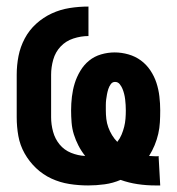

<svg xmlns="http://www.w3.org/2000/svg" viewBox="-20 -558 540 586"><path d="M454 8Q427 8 400 4Q373 0 348 -9Q325 1 299.5 4.5Q274 8 249 8Q220 8 191.5 3.5Q163 -1 137 -13Q111 -25 90 -45Q69 -65 55 -90Q41 -115 36 -143Q31 -171 31 -200V-330Q31 -359 36.5 -387Q42 -415 55.5 -440.5Q69 -466 90.5 -485.5Q112 -505 138 -517Q164 -529 192.5 -533.5Q221 -538 250 -538V-448Q227 -448 204 -440.5Q181 -433 165 -416Q149 -399 142.5 -376Q136 -353 136 -330V-200Q136 -178 142 -156Q148 -134 162 -117Q176 -100 197 -91.5Q218 -83 240 -82Q228 -97 219.5 -113.5Q211 -130 205.5 -147.5Q200 -165 198.5 -184Q197 -203 197 -221Q197 -242 199.5 -263Q202 -284 208 -303.5Q214 -323 225 -341.5Q236 -360 252 -373Q268 -386 288.5 -392Q309 -398 330 -398Q351 -398 372 -392Q393 -386 410 -373.5Q427 -361 439 -343Q451 -325 457.5 -305Q464 -285 466.5 -263.5Q469 -242 469 -221Q469 -203 468 -185Q467 -167 463 -149.5Q459 -132 452 -115Q445 -98 435 -82Q440 -82 445 -81.5Q450 -81 455 -81Q457 -81 459.5 -81Q462 -81 464 -82L469 8Q466 8 462 8Q458 8 454 8ZM338 -125Q346 -135 351 -147Q356 -159 359 -171Q362 -183 363 -195.5Q364 -208 364 -221Q364 -229 363.5 -237.5Q363 -246 362 -254.5Q361 -263 359 -271Q357 -279 354 -286.5Q351 -294 345.5 -301Q340 -308 331 -308Q323 -308 318 -301Q313 -294 310.5 -286Q308 -278 306.5 -270Q305 -262 304 -254Q303 -246 303 -237.5Q303 -229 303 -221Q303 -208 304.5 -195Q306 -182 310.5 -169.5Q315 -157 322 -145.5Q329 -134 338 -125Z"/></svg>

Font: Iosevka Slab Extrabold
Style: Regular
Weight: 800
Monospace: yes
Designer: Belleve Invis
Foundry: Belleve Invis
Version: Version 11.1.1; ttfautohint (v1.8.3)